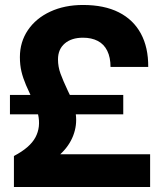

<svg xmlns="http://www.w3.org/2000/svg" viewBox="-20 -752 646 772"><path d="M133 -292.4H20V-370.4H102.4Q94 -390.4 84.6 -409.8Q72.4 -438.4 66.2 -464.6Q60 -490.8 60 -522.2Q60 -583.4 92.3 -631Q124.6 -678.6 182.2 -705.3Q239.8 -732 313.8 -732Q399.2 -732 457.6 -702.5Q516 -673 546.3 -617.2Q576.6 -561.4 576 -482.8H424.4Q424.4 -521 411.3 -547.7Q398.2 -574.4 373.2 -587.4Q348.2 -600.4 313.8 -600.4Q267.4 -600.4 240.3 -577.1Q213.2 -553.8 213.2 -513.2Q213.2 -483.6 223.3 -455.9Q233.4 -428.2 252.8 -387Q256.8 -379 260.8 -370.4H475.6V-292.4H284.8Q290.4 -248.6 274.4 -206.9Q258.4 -165.2 222.2 -131.6H583.6V0H36V-124.8Q100.4 -158.4 122.5 -199.8Q144.6 -241.2 133 -292.4Z"/></svg>

Font: Aspekta Variable
Style: Regular
Weight: 400
Designer: Ivo Dolenc
Version: Version 2.100